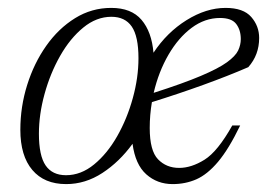

<svg xmlns="http://www.w3.org/2000/svg" viewBox="-20 -456 680 486"><path d="M261.5 -436Q312.5 -436 338.2 -405.8Q364 -375.5 368.5 -322.5Q402.5 -374 452.2 -405Q502 -436 551 -436Q596 -436 616 -413Q636 -390 636 -360Q636 -317 608.5 -286Q556.5 -263.5 494.2 -241Q432 -218.5 364.5 -197.5Q359 -165 359 -132Q359 -74.5 380 -52.8Q401 -31 433.5 -31Q464.5 -31 497.8 -51.8Q531 -72.5 568 -138.5H588Q559 -78.5 532 -46.5Q505 -14.5 477.2 -2.2Q449.5 10 417 10Q378 10 350.2 -14.8Q322.5 -39.5 315.5 -92Q282.5 -46.5 239.2 -18.2Q196 10 147.5 10Q92 10 61.8 -25.8Q31.5 -61.5 31.5 -127.5Q31.5 -186 48.8 -241Q66 -296 97 -340Q128 -384 170 -410Q212 -436 261.5 -436ZM147 -12.5Q185 -12.5 218.2 -39.8Q251.5 -67 276.8 -111.5Q302 -156 316.2 -207.8Q330.5 -259.5 330.5 -308.5Q330.5 -364 313.5 -388.8Q296.5 -413.5 262 -413.5Q224 -413.5 190.8 -386.2Q157.5 -359 132.2 -314.5Q107 -270 92.8 -218.2Q78.5 -166.5 78.5 -117.5Q78.5 -62 95.5 -37.2Q112.5 -12.5 147 -12.5ZM537 -410.5Q498.5 -410.5 465 -385.5Q431.5 -360.5 406.5 -317.5Q381.5 -274.5 369 -221Q444 -245 488.2 -263.8Q532.5 -282.5 554.2 -298.2Q576 -314 582.8 -328.2Q589.5 -342.5 589.5 -357Q589.5 -380 578 -395.2Q566.5 -410.5 537 -410.5Z"/></svg>

Font: Newsreader Text Light
Style: Italic
Weight: 300
Italic angle: -17°
Designer: Hugues Gentile
Foundry: Production Type
Version: Version 1.001